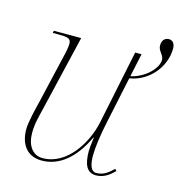

<svg xmlns="http://www.w3.org/2000/svg" viewBox="-97 -716 768 814"><g transform="rotate(15 286.5 -309.0)"><path d="M396 10C431 10 456 -11 475 -30L468 -38C448 -19 428 0 394 0C372 0 362 -26 362 -68C362 -100 369 -157 383 -221L426 -424C510 -437 573 -513 573 -594C573 -615 562 -628 547 -628C529 -628 516 -617 516 -592C516 -569 540 -556 540 -536C540 -493 482 -444 428 -434L450 -536H422L355 -212C336 -120 266 -2 158 -2C113 -2 88 -41 88 -94C88 -134 96 -161 109 -215L185 -536H65L63 -526H85C128 -526 143 -524 143 -499C143 -485 139 -464 131 -432L84 -230C74 -189 60 -135 60 -102C60 -43 88 9 157 9C235 9 299 -46 344 -142H346C342 -111 340 -94 340 -83C340 -23 355 10 396 10Z"/></g></svg>

Font: Noto Serif Display Thin
Style: Italic
Weight: 100
Italic angle: -12°
Designer: Monotype Design Team
Foundry: Monotype Imaging Inc.
Version: Version 2.009